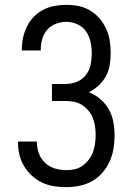

<svg xmlns="http://www.w3.org/2000/svg" viewBox="-20 -763 540 791"><path d="M253 8Q227 8 201.5 4Q176 0 153 -11Q130 -22 111 -39.5Q92 -57 79 -79Q66 -101 60 -126Q54 -151 54 -177V-180H132V-178Q132 -154 140 -131.5Q148 -109 165.5 -92.5Q183 -76 206 -69Q229 -62 253 -62Q271 -62 288.5 -66Q306 -70 320.5 -80.5Q335 -91 346 -105.5Q357 -120 363 -136.5Q369 -153 371.5 -171Q374 -189 374 -207Q374 -225 371.5 -242.5Q369 -260 362.5 -276.5Q356 -293 344.5 -307Q333 -321 318 -330.5Q303 -340 285.5 -343.5Q268 -347 250 -347H194V-417H250Q274 -417 296.5 -426Q319 -435 333.5 -453.5Q348 -472 353 -495.5Q358 -519 358 -543Q358 -567 353 -590.5Q348 -614 334.5 -633.5Q321 -653 299 -663Q277 -673 253 -673Q231 -673 210 -665Q189 -657 174.5 -640.5Q160 -624 154 -602.5Q148 -581 148 -559V-555H70V-561Q70 -586 75.5 -610Q81 -634 92 -655.5Q103 -677 120 -694.5Q137 -712 158.5 -723Q180 -734 204.5 -738.5Q229 -743 253 -743Q279 -743 304 -738Q329 -733 351 -720Q373 -707 390 -687Q407 -667 417.5 -644Q428 -621 432 -595.5Q436 -570 436 -544Q436 -520 432 -495.5Q428 -471 416.5 -449.5Q405 -428 386.5 -411Q368 -394 346 -383Q372 -373 393.5 -354.5Q415 -336 428.5 -312Q442 -288 447 -260.5Q452 -233 452 -205Q452 -178 447.5 -150.5Q443 -123 431.5 -97.5Q420 -72 401.5 -51Q383 -30 359 -16.5Q335 -3 307.5 2.5Q280 8 253 8Z"/></svg>

Font: Iosevka Term Curly
Style: Regular
Weight: 400
Designer: Belleve Invis
Foundry: Belleve Invis
Version: Version 32.3.0